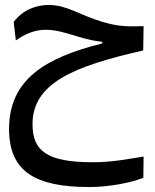

<svg xmlns="http://www.w3.org/2000/svg" viewBox="-20 -443 626 775"><path d="M340.8 312C423.3 312 514.6 293 558.6 274.4L559.6 189C504.9 197.3 435.1 211.9 355.5 211.9C168.5 211.9 111.3 166 111.3 58.1C111.3 -107.9 278.3 -175.8 558.1 -239.3L559.6 -337.4C489.3 -335 452.6 -336.9 391.1 -355.5C301.3 -382.3 250 -422.9 177.7 -422.9C127 -422.9 73.7 -404.8 35.2 -354.5L43.9 -279.8C78.1 -304.2 118.2 -322.8 164.1 -322.8C209 -322.8 246.1 -309.6 297.4 -294.4C333.5 -283.7 363.8 -276.9 392.6 -274.4V-267.6C161.1 -210 16.6 -121.1 16.6 77.6C16.6 248.5 121.1 312 340.8 312Z"/></svg>

Font: CaskaydiaCove Nerd Font
Style: Regular
Weight: 400
Designer: Aaron Bell
Foundry: Saja Typeworks
Version: Version 2111.1;Nerd Fonts 2.3.3